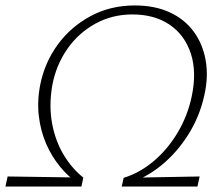

<svg xmlns="http://www.w3.org/2000/svg" viewBox="-42 -685 812 705"><path d="M425 -10 412 -32Q471 -50 522.5 -93.5Q574 -137 610.5 -198.5Q647 -260 662 -331Q681 -421 658.5 -489Q636 -557 580.5 -594.5Q525 -632 444 -632Q370 -632 308 -598Q246 -564 205 -505Q164 -446 150 -372Q137 -296 149.5 -230.5Q162 -165 193 -114.5Q224 -64 264 -33L244 -12Q209 -36 178.5 -73Q148 -110 127.5 -157Q107 -204 100.5 -259.5Q94 -315 106 -375Q122 -455 169.5 -520.5Q217 -586 290 -625.5Q363 -665 453 -665Q526 -665 580.5 -640Q635 -615 668.5 -570Q702 -525 713 -464.5Q724 -404 708 -334Q691 -257 649.5 -191Q608 -125 550.5 -78Q493 -31 425 -10ZM-22 0 -14 -37 264 -33 257 0ZM405 0 412 -32 691 -37 683 0Z"/></svg>

Font: Ysabeau Office ExtraLight
Style: Italic
Weight: 250
Italic angle: -12°
Designer: Christian Thalmann (Catharsis Fonts)
Version: Version 2.001;gftools[0.9.30]; featfreeze: tnum,lnum,ss02